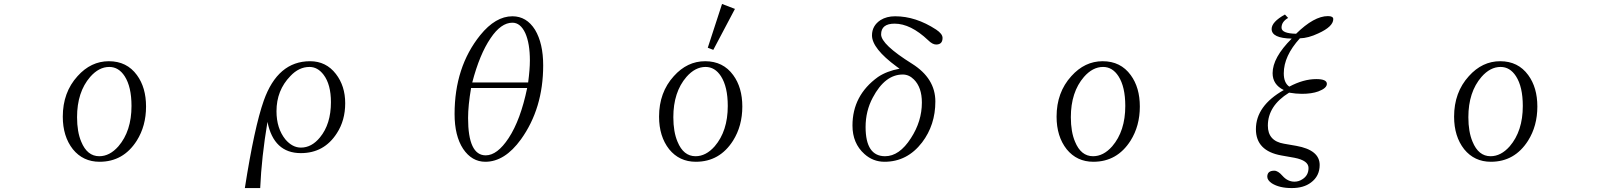

<svg xmlns="http://www.w3.org/2000/svg" viewBox="-20 -850 8040 966"><path d="M527.8 -542Q618.2 -542 668.9 -472.2Q714.8 -409.7 714.8 -314Q714.8 -216.3 668 -142.1Q600.6 -36.1 481 -36.1Q397.9 -36.1 346.7 -99.1Q295.9 -163.6 295.9 -263.2Q295.9 -385.3 370.1 -466.8Q437.5 -542 527.8 -542ZM529.8 -513.2Q477.5 -513.2 433.6 -462.9Q367.7 -386.7 367.7 -260.3Q367.7 -186.5 388.7 -137.2Q418.5 -64 479.5 -64Q531.7 -64 575.7 -113.8Q641.6 -190.4 641.6 -316.9Q641.6 -413.1 607.4 -466.3Q577.1 -513.2 529.8 -513.2Z M1211.9 96.2Q1259.8 -210 1307.1 -343.8Q1377.4 -542 1540 -542Q1620.6 -542 1669.9 -478Q1716.8 -417.5 1716.8 -330.6Q1716.8 -244.1 1674.8 -179.7Q1610.8 -79.6 1493.7 -79.6Q1357.4 -79.6 1325.7 -236.8Q1295.9 -59.1 1289.1 96.2ZM1537.1 -513.2Q1483.9 -513.2 1440.9 -467.3Q1371.1 -395.5 1371.1 -290.5Q1371.1 -204.1 1416 -148.4Q1451.2 -107.4 1494.1 -107.4Q1547.9 -107.4 1589.8 -158.7Q1645 -225.6 1645 -335.9Q1645 -425.3 1607.9 -474.1Q1578.1 -513.2 1537.1 -513.2Z M2558.1 -768.1Q2629.4 -768.1 2671.9 -700.2Q2712.9 -631.8 2712.9 -521Q2712.9 -304.7 2601.1 -148.9Q2519.5 -36.1 2421.9 -36.1Q2354 -36.1 2310.1 -101.1Q2267.1 -166.5 2267.1 -276.4Q2267.1 -512.7 2396 -672.9Q2473.1 -768.1 2558.1 -768.1ZM2637.2 -435.1Q2646 -501 2646 -545.9Q2646 -630.9 2623 -683.1Q2598.6 -735.8 2558.1 -735.8Q2500.5 -735.8 2448.2 -657.7Q2393.1 -577.1 2356 -435.1ZM2350.1 -407.2Q2335 -318.8 2335 -256.3Q2335 -68.4 2423.8 -68.4Q2481.9 -68.4 2539.1 -155.3Q2599.1 -246.6 2632.3 -407.2Z M3527.8 -542Q3618.2 -542 3668.9 -472.2Q3714.8 -409.7 3714.8 -314Q3714.8 -216.3 3668 -142.1Q3600.6 -36.1 3481 -36.1Q3397.9 -36.1 3346.7 -99.1Q3295.9 -163.6 3295.9 -263.2Q3295.9 -385.3 3370.1 -466.8Q3437.5 -542 3527.8 -542ZM3529.8 -513.2Q3477.5 -513.2 3433.6 -462.9Q3367.7 -386.7 3367.7 -260.3Q3367.7 -186.5 3388.7 -137.2Q3418.5 -64 3479.5 -64Q3531.7 -64 3575.7 -113.8Q3641.6 -190.4 3641.6 -316.9Q3641.6 -413.1 3607.4 -466.3Q3577.1 -513.2 3529.8 -513.2ZM3612.8 -830.1 3677.7 -805.2 3568.8 -599.1 3541 -609.9Z M4505.9 -504.4 4492.2 -514.2Q4367.2 -606 4367.2 -671.9Q4367.2 -720.7 4410.2 -749Q4440.9 -768.1 4483.4 -768.1Q4587.4 -768.1 4689.9 -701.2Q4722.2 -679.7 4722.2 -659.2Q4722.2 -626 4689.9 -626Q4671.4 -626 4649.4 -647.9Q4561.5 -731 4481 -731Q4413.1 -731 4413.1 -676.8Q4413.1 -626.5 4568.8 -529.3Q4686 -455.6 4686 -339.4Q4686 -221.2 4619.1 -133.3Q4544.4 -36.1 4430.2 -36.1Q4372.6 -36.1 4329.1 -75.2Q4269 -128.9 4269 -218.3Q4269 -370.1 4397 -462.4Q4440.9 -492.2 4505.9 -504.4ZM4522 -475.1Q4432.6 -475.1 4371.1 -358.9Q4335 -291.5 4335 -210.9Q4335 -64 4433.1 -64Q4504.9 -64 4563 -154.8Q4618.2 -239.7 4618.2 -334Q4618.2 -410.2 4578.1 -450.2Q4553.2 -475.1 4522 -475.1Z M5527.8 -542Q5618.2 -542 5668.9 -472.2Q5714.8 -409.7 5714.8 -314Q5714.8 -216.3 5668 -142.1Q5600.6 -36.1 5481 -36.1Q5397.9 -36.1 5346.7 -99.1Q5295.9 -163.6 5295.9 -263.2Q5295.9 -385.3 5370.1 -466.8Q5437.5 -542 5527.8 -542ZM5529.8 -513.2Q5477.5 -513.2 5433.6 -462.9Q5367.7 -386.7 5367.7 -260.3Q5367.7 -186.5 5388.7 -137.2Q5418.5 -64 5479.5 -64Q5531.7 -64 5575.7 -113.8Q5641.6 -190.4 5641.6 -316.9Q5641.6 -413.1 5607.4 -466.3Q5577.1 -513.2 5529.8 -513.2Z M6444.8 -776.9 6460.9 -759.8Q6427.7 -740.7 6427.7 -710.9Q6427.7 -681.6 6501 -680.2Q6591.3 -769 6661.1 -769Q6688 -769 6688 -753.9Q6688 -716.3 6612.8 -682.1Q6562.5 -658.2 6520 -657.2Q6439 -568.4 6439 -481Q6439 -433.1 6466.8 -414.1Q6538.1 -452.1 6602.5 -452.1Q6655.8 -452.1 6655.8 -428.2Q6655.8 -406.2 6612.8 -390.1Q6579.6 -377.9 6529.8 -377.9Q6501.5 -377.9 6465.8 -383.8Q6358.9 -317.9 6358.9 -217.8Q6358.9 -140.6 6439.9 -127L6502 -116.2Q6619.6 -95.2 6619.6 -20Q6619.6 36.1 6575.7 68.4Q6539.1 96.2 6479 96.2Q6416.5 96.2 6378.9 72.3Q6356 56.6 6356 39.1Q6356 8.8 6391.1 8.8Q6410.2 8.8 6432.6 34.7Q6458.5 64 6492.7 64Q6514.6 64 6532.7 51.8Q6563.5 32.7 6563.5 -4.9Q6563.5 -42.5 6492.7 -56.2L6426.8 -67.9Q6298.8 -90.8 6298.8 -200.2Q6298.8 -317.4 6439 -397Q6382.8 -424.3 6382.8 -481.9Q6382.8 -560.1 6479 -655.8Q6377.9 -657.7 6377.9 -704.1Q6377.9 -739.7 6444.8 -776.9Z M7527.8 -542Q7618.2 -542 7668.9 -472.2Q7714.8 -409.7 7714.8 -314Q7714.8 -216.3 7668 -142.1Q7600.6 -36.1 7481 -36.1Q7397.9 -36.1 7346.7 -99.1Q7295.9 -163.6 7295.9 -263.2Q7295.9 -385.3 7370.1 -466.8Q7437.5 -542 7527.8 -542ZM7529.8 -513.2Q7477.5 -513.2 7433.6 -462.9Q7367.7 -386.7 7367.7 -260.3Q7367.7 -186.5 7388.7 -137.2Q7418.5 -64 7479.5 -64Q7531.7 -64 7575.7 -113.8Q7641.6 -190.4 7641.6 -316.9Q7641.6 -413.1 7607.4 -466.3Q7577.1 -513.2 7529.8 -513.2Z"/></svg>

Font: I.Ming
Style: Regular
Weight: 400
Designer: Ichiten Fonts Project
Version: Version 6.11; Dec 27, 2019